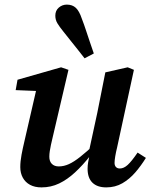

<svg xmlns="http://www.w3.org/2000/svg" viewBox="-20 -799 658 833"><path d="M160 14Q131 14 110.5 3Q90 -8 79 -28Q68 -48 68 -74Q68 -99 73.5 -128Q79 -157 85 -182L143 -434L170 -403L48 -408L56 -453L245 -507L277 -496L208 -201Q204 -185 201 -170.5Q198 -156 196 -143.5Q194 -131 194 -119Q194 -99 205 -88Q216 -77 235 -77Q257 -77 279 -87Q301 -97 328 -118.5Q355 -140 391 -173L397 -125H373Q339 -82 305.5 -51Q272 -20 236.5 -3Q201 14 160 14ZM441 14Q402 14 381 -6.5Q360 -27 360 -67Q360 -81 362.5 -95.5Q365 -110 369 -129H363L402 -309Q411 -353 419.5 -397Q428 -441 437 -485L534 -507L561 -496L488 -159Q483 -139 480 -121Q477 -103 477 -92Q477 -81 483 -74.5Q489 -68 500 -68Q517 -68 534 -83.5Q551 -99 577 -137L613 -114Q592 -80 567 -51Q542 -22 511 -4Q480 14 441 14ZM387 -567 347 -546Q331 -567 316 -585.5Q301 -604 286 -623Q271 -642 255 -662Q238 -683 229 -698Q220 -713 220 -731Q220 -753 235 -766Q250 -779 270 -779Q294 -779 309 -765Q324 -751 335 -718Q345 -692 353 -667.5Q361 -643 369.5 -618Q378 -593 387 -567Z"/></svg>

Font: Source Serif 4 SemiBold
Style: Italic
Weight: 600
Italic angle: -12°
Designer: Frank Grießhammer
Foundry: Adobe Systems Incorporated
Version: Version 4.004;hotconv 1.0.116;makeotfexe 2.5.65601